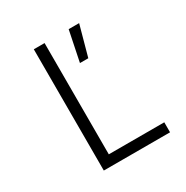

<svg xmlns="http://www.w3.org/2000/svg" viewBox="-180 -949 1061 1097"><g transform="rotate(-30 350.0 -400.0)"><path d="M192 0V-800H263V-66H629V0ZM381 -600 422 -800H491L436 -600Z"/></g></svg>

Font: Martian Mono ExtraLight
Style: Regular
Weight: 200
Monospace: yes
Designer: Roman Shamin
Foundry: Evil Martians
Version: Version 1.000; ttfautohint (v1.8.4.7-5d5b)